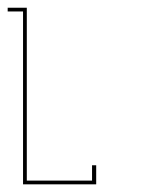

<svg xmlns="http://www.w3.org/2000/svg" viewBox="-20 -860 391 500"><path d="M219.7 -389.6Q163.1 -389.6 49.8 -389.6Q49.8 -539.1 49.8 -835.9Q49.8 -835.9 49.8 -835.9Q49.8 -836.9 49.8 -839.8Q33.2 -839.8 0 -839.8Q0 -837.9 0 -835Q0 -833 0 -830.1Q13.7 -830.1 40 -830.1Q40 -681.6 40 -385.7Q40 -383.8 40 -379.9Q102.5 -379.9 226.6 -379.9Q226.6 -379.9 226.6 -379.9Q227.5 -379.9 230.5 -379.9Q230.5 -396.5 230.5 -429.7Q226.6 -429.7 219.7 -429.7Q219.7 -417 219.7 -389.6Z"/></svg>

Font: Reach
Style: Line
Weight: 400
Designer: Billy Harris
Version: Reach Line